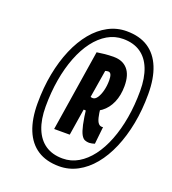

<svg xmlns="http://www.w3.org/2000/svg" viewBox="-127 -990 784 877"><g transform="rotate(20 265.0 -551.0)"><path d="M259.2 -208Q196.6 -208 154.3 -235.5Q112 -263 90.5 -316Q69 -369 69 -444.8Q69 -521.4 82 -589.1Q95 -656.8 118.9 -712.6Q142.8 -768.4 176.2 -808.9Q209.6 -849.4 251.2 -871.5Q292.8 -893.6 339.8 -893.6Q403 -893.6 445 -866.1Q487 -838.6 508.5 -785.8Q530 -733 530 -656.8Q530 -580.2 517 -512.5Q504 -444.8 480.1 -389Q456.2 -333.2 422.8 -292.7Q389.4 -252.2 347.8 -230.1Q306.2 -208 259.2 -208ZM262 -246.8Q302.8 -246.8 337.7 -267.3Q372.6 -287.8 400.7 -324.9Q428.8 -362 448.9 -413.5Q469 -465 479.6 -526.9Q490.2 -588.8 490.2 -658Q490.2 -720.4 472.8 -764.6Q455.4 -808.8 421.3 -831.8Q387.2 -854.8 337 -854.8Q296.2 -854.8 261.3 -834.3Q226.4 -813.8 198.3 -776.7Q170.2 -739.6 150.1 -688.1Q130 -636.6 119.4 -574.7Q108.8 -512.8 108.8 -443.6Q108.8 -381.2 126.5 -337Q144.2 -292.8 178.3 -269.8Q212.4 -246.8 262 -246.8ZM180.4 -360.4 242.8 -756Q262.2 -759 281.2 -761Q300.2 -763 324.8 -763Q367.6 -763 391.6 -735.7Q415.6 -708.4 415.6 -654.4Q415.6 -609 400.4 -574.2Q385.2 -539.4 357.7 -518.9Q330.2 -498.4 293.2 -495.4L291.6 -489.2Q288.8 -489.2 286.1 -489.2Q283.4 -489.2 281.2 -489.5Q279 -489.8 276.8 -489.8L256.2 -360.4ZM297.8 -553.2Q309.6 -553.2 319.2 -567.5Q328.8 -581.8 334.8 -605Q340.8 -628.2 340.8 -655Q340.8 -672.6 336.7 -682.3Q332.6 -692 322.8 -692Q320.6 -692 318.3 -691.5Q316 -691 313.7 -690.7Q311.4 -690.4 308.8 -689.4L286.8 -555.2Q288.8 -554.2 291.9 -553.7Q295 -553.2 297.8 -553.2ZM351.8 -355.6Q340.6 -355.6 330.7 -359.6Q320.8 -363.6 312.7 -378.1Q304.6 -392.6 297.8 -423.5Q291 -454.4 284.8 -508L346 -526Q349 -496 353.5 -478Q358 -460 365.1 -452Q372.2 -444 382 -444Q383.4 -444 384.9 -444.3Q386.4 -444.6 387.4 -445.2L378.4 -360.8Q374.2 -359 365.4 -357.3Q356.6 -355.6 351.8 -355.6Z"/></g></svg>

Font: Georama ExtraCondensed Thin
Style: Italic
Weight: 100
Width: 2
Italic angle: -9°
Designer: Jean-Baptiste Levee
Foundry: Production Type
Version: Version 1.001